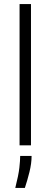

<svg xmlns="http://www.w3.org/2000/svg" viewBox="-20 -713 248 942"><path d="M76 0V-693H132V0ZM55 209Q71 146 75 110Q79 74 79 52H135Q135 89 124.5 131Q114 173 102 209Z"/></svg>

Font: Bricolage Grotesque SemiCondensed ExtraLight
Style: Regular
Weight: 250
Width: 4
Designer: Mathieu Triay
Foundry: Atelier Triay
Version: Version 1.000;gftools[0.9.30]